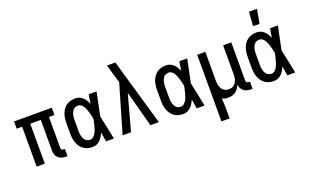

<svg xmlns="http://www.w3.org/2000/svg" viewBox="-101 -1265 3202 1990"><g transform="rotate(-20 1500.0 -270.5)"><path d="M425 8Q402 8 380 2Q358 -4 341 -18.5Q324 -33 316 -54.5Q308 -76 308 -99V-440H192V0H102V-440H42V-520H458V-440H398V-99Q398 -93 399.5 -88Q401 -83 405 -79Q409 -75 414 -73.5Q419 -72 425 -72H440V8Z M720 8Q694 8 669 2Q644 -4 622.5 -18.5Q601 -33 586 -54Q571 -75 562 -99Q553 -123 549.5 -148.5Q546 -174 546 -200V-320Q546 -346 549.5 -371.5Q553 -397 562 -421Q571 -445 586 -466Q601 -487 622.5 -501.5Q644 -516 669 -522Q694 -528 720 -528Q742 -528 763 -519.5Q784 -511 800.5 -495.5Q817 -480 828.5 -461Q840 -442 850 -421Q853 -446 857 -470.5Q861 -495 865 -520H952Q938 -456 925.5 -391.5Q913 -327 899 -263Q914 -198 927 -132Q940 -66 954 0H867Q863 -26 859 -52Q855 -78 851 -103Q842 -83 830 -63Q818 -43 802 -27Q786 -11 764.5 -1.5Q743 8 720 8ZM720 -72Q739 -72 754.5 -85Q770 -98 780 -115Q790 -132 796.5 -150.5Q803 -169 808 -188Q813 -207 817 -226Q821 -245 825 -264Q821 -282 817 -300.5Q813 -319 807.5 -337.5Q802 -356 795.5 -373.5Q789 -391 779.5 -407.5Q770 -424 754.5 -436Q739 -448 720 -448Q706 -448 692 -443Q678 -438 668 -427.5Q658 -417 652 -404Q646 -391 642 -377Q638 -363 637 -348.5Q636 -334 636 -320V-200Q636 -186 637 -171.5Q638 -157 642 -143Q646 -129 652 -116Q658 -103 668 -92.5Q678 -82 692 -77Q706 -72 720 -72Z M1050 0 1205 -530 1183 -604Q1174 -637 1164.5 -669.5Q1155 -702 1145 -735H1238L1269 -626L1450 0H1357L1251 -396L1143 0Z M1720 8Q1694 8 1669 2Q1644 -4 1622.5 -18.5Q1601 -33 1586 -54Q1571 -75 1562 -99Q1553 -123 1549.5 -148.5Q1546 -174 1546 -200V-320Q1546 -346 1549.5 -371.5Q1553 -397 1562 -421Q1571 -445 1586 -466Q1601 -487 1622.5 -501.5Q1644 -516 1669 -522Q1694 -528 1720 -528Q1742 -528 1763 -519.5Q1784 -511 1800.5 -495.5Q1817 -480 1828.5 -461Q1840 -442 1850 -421Q1853 -446 1857 -470.5Q1861 -495 1865 -520H1952Q1938 -456 1925.5 -391.5Q1913 -327 1899 -263Q1914 -198 1927 -132Q1940 -66 1954 0H1867Q1863 -26 1859 -52Q1855 -78 1851 -103Q1842 -83 1830 -63Q1818 -43 1802 -27Q1786 -11 1764.5 -1.5Q1743 8 1720 8ZM1720 -72Q1739 -72 1754.5 -85Q1770 -98 1780 -115Q1790 -132 1796.5 -150.5Q1803 -169 1808 -188Q1813 -207 1817 -226Q1821 -245 1825 -264Q1821 -282 1817 -300.5Q1813 -319 1807.5 -337.5Q1802 -356 1795.5 -373.5Q1789 -391 1779.5 -407.5Q1770 -424 1754.5 -436Q1739 -448 1720 -448Q1706 -448 1692 -443Q1678 -438 1668 -427.5Q1658 -417 1652 -404Q1646 -391 1642 -377Q1638 -363 1637 -348.5Q1636 -334 1636 -320V-200Q1636 -186 1637 -171.5Q1638 -157 1642 -143Q1646 -129 1652 -116Q1658 -103 1668 -92.5Q1678 -82 1692 -77Q1706 -72 1720 -72Z M2062 215V-520H2152V-200Q2152 -185 2153.5 -169.5Q2155 -154 2160 -140Q2165 -126 2173 -112.5Q2181 -99 2193 -89.5Q2205 -80 2220 -76Q2235 -72 2250 -72Q2265 -72 2280 -76Q2295 -80 2307 -89.5Q2319 -99 2327 -112.5Q2335 -126 2340 -140Q2345 -154 2346.5 -169.5Q2348 -185 2348 -200V-520H2438V-99Q2438 -93 2439.5 -88Q2441 -83 2445 -79Q2449 -75 2454 -73.5Q2459 -72 2465 -72H2481V8H2465Q2444 8 2423 3Q2402 -2 2385 -15Q2368 -28 2358.5 -47.5Q2349 -67 2348 -88Q2340 -68 2327.5 -49.5Q2315 -31 2297.5 -17.5Q2280 -4 2258 2Q2236 8 2214 8Q2197 8 2179.5 4.5Q2162 1 2147 -7Q2149 21 2150.5 50Q2152 79 2152 107V215Z M2720 8Q2694 8 2669 2Q2644 -4 2622.5 -18.5Q2601 -33 2586 -54Q2571 -75 2562 -99Q2553 -123 2549.5 -148.5Q2546 -174 2546 -200V-320Q2546 -346 2549.5 -371.5Q2553 -397 2562 -421Q2571 -445 2586 -466Q2601 -487 2622.5 -501.5Q2644 -516 2669 -522Q2694 -528 2720 -528Q2742 -528 2763 -519.5Q2784 -511 2800.5 -495.5Q2817 -480 2828.5 -461Q2840 -442 2850 -421Q2853 -446 2857 -470.5Q2861 -495 2865 -520H2952Q2938 -456 2925.5 -391.5Q2913 -327 2899 -263Q2914 -198 2927 -132Q2940 -66 2954 0H2867Q2863 -26 2859 -52Q2855 -78 2851 -103Q2842 -83 2830 -63Q2818 -43 2802 -27Q2786 -11 2764.5 -1.5Q2743 8 2720 8ZM2720 -72Q2739 -72 2754.5 -85Q2770 -98 2780 -115Q2790 -132 2796.5 -150.5Q2803 -169 2808 -188Q2813 -207 2817 -226Q2821 -245 2825 -264Q2821 -282 2817 -300.5Q2813 -319 2807.5 -337.5Q2802 -356 2795.5 -373.5Q2789 -391 2779.5 -407.5Q2770 -424 2754.5 -436Q2739 -448 2720 -448Q2706 -448 2692 -443Q2678 -438 2668 -427.5Q2658 -417 2652 -404Q2646 -391 2642 -377Q2638 -363 2637 -348.5Q2636 -334 2636 -320V-200Q2636 -186 2637 -171.5Q2638 -157 2642 -143Q2646 -129 2652 -116Q2658 -103 2668 -92.5Q2678 -82 2692 -77Q2706 -72 2720 -72ZM2708 -600 2719 -756H2807L2779 -600Z"/></g></svg>

Font: Iosevka Term Medium
Style: Regular
Weight: 500
Monospace: yes
Designer: Belleve Invis
Foundry: Belleve Invis
Version: Version 26.3.1